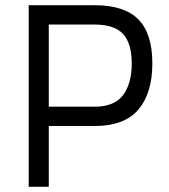

<svg xmlns="http://www.w3.org/2000/svg" viewBox="-20 -716 646 736"><path d="M167 -233V0H90V-696H343Q457 -696 510.5 -641.5Q564 -587 564 -473Q564 -359 510.5 -296Q457 -233 343 -233ZM342 -307Q418 -307 451.5 -351Q485 -395 485 -473Q485 -550 451.5 -586Q418 -622 342 -622H167V-307Z"/></svg>

Font: TitilliumText22L 400 wt
Style: 400 wt
Weight: 400
Designer: Campivisivi
Foundry: Campivisivi
Version: 1.000